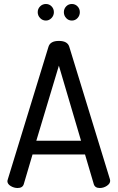

<svg xmlns="http://www.w3.org/2000/svg" viewBox="-20 -942 590 962"><path d="M68 0Q50 0 33.5 -10Q17 -20 17 -35Q17 -37 19 -43L223 -708Q232 -737 275 -737Q318 -737 327 -708L531 -43Q531 -41 531.5 -39Q532 -37 532 -36Q532 -22 515.5 -11Q499 0 480 0Q456 0 450 -19L406 -168H143L99 -19Q93 0 68 0ZM162 -237H386L275 -613ZM210 -839Q193 -839 181 -851.5Q169 -864 169 -881Q169 -898 181 -910Q193 -922 210 -922Q227 -922 238.5 -910Q250 -898 250 -881Q250 -864 238 -851.5Q226 -839 210 -839ZM311.5 -910Q323 -922 340 -922Q357 -922 368.5 -910Q380 -898 380 -881Q380 -864 368.5 -851.5Q357 -839 340 -839Q323 -839 311.5 -851.5Q300 -864 300 -881Q300 -898 311.5 -910Z"/></svg>

Font: Dosis
Style: Medium
Weight: 500
Designer: Edgar Tolentino, Pablo Impallari, Igino Marini
Foundry: Edgar Tolentino, Pablo Impallari, Igino Marini
Version: Version 1.007